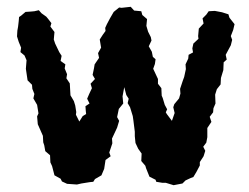

<svg xmlns="http://www.w3.org/2000/svg" viewBox="-20 -532 731 564"><path d="M345 -276 340 -249 342 -228 329 -212 324 -188 330 -177 324 -157 309 -125 310 -111 301 -84 305 -73 290 -62 286 -36 278 -17 259 -6 254 2 244 3 219 7 206 10 177 8 162 1 158 -7 140 -17 133 -44 128 -55 127 -76 113 -88 110 -105 107 -114 106 -133 91 -167 89 -190 93 -199 89 -224 78 -243 81 -256 75 -271 74 -283 61 -296 56 -330 58 -355 52 -369 40 -379 42 -392 35 -409 30 -425 31 -442 33 -453 35 -470 36 -482 42 -486 55 -497 70 -498 81 -499 94 -502 102 -493 116 -483 121 -477 131 -464 128 -454 140 -438 138 -416 142 -404 154 -379 161 -368 158 -353 172 -343 170 -331 177 -314 175 -302 185 -287 187 -252 197 -235 201 -222 204 -203 203 -195 213 -175 223 -191 233 -197 232 -206 231 -220 243 -228 236 -242 242 -256 250 -273 246 -286 259 -300 252 -312 256 -331 258 -343 271 -362 268 -376 277 -392 273 -416 282 -430 290 -441 289 -450 294 -461 303 -478 314 -497 330 -510 337 -509 364 -512 374 -501 395 -499 398 -488 412 -476 410 -456 415 -439 423 -423 425 -413 417 -396 426 -380 429 -365 437 -358 435 -344 430 -330 444 -300V-286L454 -273L455 -251L458 -244L464 -224L471 -211L467 -202L470 -197L485 -177L493 -200L489 -217L492 -226L506 -243L510 -257L509 -271L517 -295L521 -306L526 -329L525 -343L533 -360L534 -371L547 -378L545 -390L548 -404L563 -418L562 -426L564 -448L578 -463L575 -478L586 -489L593 -499L611 -500L632 -496L651 -490L654 -480L669 -461L665 -444L658 -426L662 -415L658 -399L643 -371L646 -357L637 -349L636 -326L629 -303L628 -284L617 -270L612 -254L613 -228L607 -214L606 -202L596 -189L601 -174L589 -156V-129L586 -113L577 -101L583 -89L578 -73L567 -56V-46L557 -27L548 -12L540 -9L525 -2L516 7L490 12L467 5H457L439 2L437 -4L419 -13L409 -38L407 -45L395 -59L396 -81L386 -95L378 -112L376 -132V-145L372 -177L370 -191L362 -217L355 -229L358 -242L351 -253Z"/></svg>

Font: Winky Rough Medium
Style: Regular
Weight: 500
Designer: Simon Atzbach
Foundry: typofactur
Version: Version 1.206; ttfautohint (v1.8.4.7-5d5b)